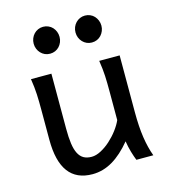

<svg xmlns="http://www.w3.org/2000/svg" viewBox="-110 -810 798 909"><g transform="rotate(-15 289.5 -355.5)"><path d="M449.2 0Q445.8 -8.3 441.9 -19.5Q438 -30.8 434.3 -43.5Q430.7 -56.2 427.5 -70.1Q424.3 -84 422.4 -97.7Q377.9 -43.5 330.8 -15.6Q283.7 12.2 231.9 12.2Q75.7 12.2 75.7 -197.8V-341.8Q75.7 -365.2 75.4 -384.3Q75.2 -403.3 74.2 -421.1Q73.2 -439 71.3 -457.5Q69.3 -476.1 65.9 -498H166V-227.1Q166 -185.5 170.2 -155.5Q174.3 -125.5 184.1 -106.2Q193.8 -86.9 209.7 -77.6Q225.6 -68.4 249 -68.4Q270.5 -68.4 294.9 -81.3Q319.3 -94.2 341.6 -114.3Q363.8 -134.3 382.1 -158.4Q400.4 -182.6 410.2 -205.1V-341.8Q410.2 -365.7 409.9 -385Q409.7 -404.3 408.7 -421.9Q407.7 -439.5 405.8 -457.5Q403.8 -475.6 400.4 -498H500.5V-219.7Q500.5 -148.4 508.5 -95Q516.6 -41.5 532.2 0ZM121.6 -656.7Q121.6 -670.4 126.5 -682.4Q131.3 -694.3 139.9 -703.4Q148.4 -712.4 159.9 -717.5Q171.4 -722.7 185.1 -722.7Q198.7 -722.7 210.4 -717.5Q222.2 -712.4 230.5 -703.4Q238.8 -694.3 243.7 -682.4Q248.5 -670.4 248.5 -656.7Q248.5 -643.1 243.7 -631.1Q238.8 -619.1 230.5 -610.1Q222.2 -601.1 210.4 -595.9Q198.7 -590.8 185.1 -590.8Q171.4 -590.8 159.9 -595.9Q148.4 -601.1 139.9 -610.1Q131.3 -619.1 126.5 -631.1Q121.6 -643.1 121.6 -656.7ZM326.7 -656.7Q326.7 -670.4 331.5 -682.4Q336.4 -694.3 345 -703.4Q353.5 -712.4 365 -717.5Q376.5 -722.7 390.1 -722.7Q403.8 -722.7 415.5 -717.5Q427.2 -712.4 435.5 -703.4Q443.8 -694.3 448.7 -682.4Q453.6 -670.4 453.6 -656.7Q453.6 -643.1 448.7 -631.1Q443.8 -619.1 435.5 -610.1Q427.2 -601.1 415.5 -595.9Q403.8 -590.8 390.1 -590.8Q376.5 -590.8 365 -595.9Q353.5 -601.1 345 -610.1Q336.4 -619.1 331.5 -631.1Q326.7 -643.1 326.7 -656.7Z"/></g></svg>

Font: Andika FrenchTight
Style: Regular
Weight: 400
Designer: Victor Gaultney, Annie Olsen, Julie Remington, Don Collingsworth, Eric Hays, Becca Hirsbrunner
Foundry: SIL International
Version: Version 5.000 ; Dig1 Dig4Opn Dig7 LnSpcTght